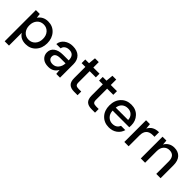

<svg xmlns="http://www.w3.org/2000/svg" viewBox="187 -1780 3150 3150"><g transform="rotate(45 1762.5 -205.0)"><path d="M68 220V-504H158L168 -426Q229 -516 344 -516Q451 -516 518.5 -441Q586 -366 586 -251Q586 -136 518 -62Q450 12 343 12Q222 12 168 -77V220ZM327 -75Q396 -75 440.5 -124Q485 -173 485 -252Q485 -331 440.5 -380Q396 -429 327 -429Q256 -429 212.5 -380Q169 -331 169 -252Q169 -173 212.5 -124Q256 -75 327 -75Z M870 12Q781 12 733.5 -32Q686 -76 686 -142Q686 -216 743 -258.5Q800 -301 902 -301H1032Q1032 -432 916 -432Q870 -432 838 -410Q806 -388 799 -347H699Q707 -424 769 -470Q831 -516 916 -516Q1020 -516 1076 -461.5Q1132 -407 1132 -312V0H1045L1037 -85Q985 12 870 12ZM889 -69Q951 -69 989.5 -116Q1028 -163 1030 -227V-230H911Q791 -230 791 -149Q791 -112 817 -90.5Q843 -69 889 -69Z M1457 0Q1381 0 1341 -37Q1301 -74 1301 -160V-419H1214V-504H1301L1313 -630H1401V-504H1544V-419H1401V-159Q1401 -117 1418.5 -101Q1436 -85 1481 -85H1539V0Z M1862 0Q1786 0 1746 -37Q1706 -74 1706 -160V-419H1619V-504H1706L1718 -630H1806V-504H1949V-419H1806V-159Q1806 -117 1823.5 -101Q1841 -85 1886 -85H1944V0Z M2273 12Q2164 12 2095 -60.5Q2026 -133 2026 -250Q2026 -369 2095 -442.5Q2164 -516 2275 -516Q2382 -516 2447.5 -446Q2513 -376 2513 -275L2511 -228H2124Q2128 -154 2170.5 -112.5Q2213 -71 2273 -71Q2367 -71 2398 -149H2498Q2478 -77 2418.5 -32.5Q2359 12 2273 12ZM2126 -299H2413Q2410 -360 2371.5 -396.5Q2333 -433 2274 -433Q2215 -433 2174.5 -398.5Q2134 -364 2126 -299Z M2624 0V-504H2714L2723 -409Q2776 -516 2914 -516V-410H2878Q2724 -410 2724 -251V0Z M3006 0V-504H3096L3102 -418Q3126 -464 3170.5 -490Q3215 -516 3271 -516Q3362 -516 3413.5 -460.5Q3465 -405 3465 -298V0H3365V-288Q3365 -430 3244 -430Q3183 -430 3144.5 -387Q3106 -344 3106 -269V0Z"/></g></svg>

Font: AWOL-DM Medium
Style: Regular
Weight: 500
Designer: Colophon Foundry, Jonny Pinhorn, Mikhail Sharanda
Foundry: Colophon Foundry
Version: Version 1.000;Glyphs 3.2.3 (3260)